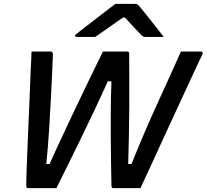

<svg xmlns="http://www.w3.org/2000/svg" viewBox="-20 -965 1062 987"><path d="M142 -700H241Q252 -700 252 -686Q251 -659 248.5 -601Q246 -543 242 -465.5Q238 -388 232.5 -299.5Q227 -211 218 -122H235Q263 -185 297.5 -258.5Q332 -332 368.5 -409.5Q405 -487 441.5 -561.5Q478 -636 509 -700H635Q644 -700 644 -689Q644 -636 644.5 -565Q645 -494 644.5 -415.5Q644 -337 642.5 -261Q641 -185 639 -122H656Q725 -293 791 -437Q857 -581 910 -700H1012Q1018 -700 1021 -696Q1024 -692 1021 -686Q1001 -646 973 -585Q945 -524 911 -451Q877 -378 841 -299.5Q805 -221 769.5 -143.5Q734 -66 702 2H561Q553 2 553 -11Q552 -53 551 -115.5Q550 -178 549.5 -251.5Q549 -325 549.5 -401Q550 -477 553 -547H534Q501 -473 463.5 -394Q426 -315 389.5 -240Q353 -165 322 -102.5Q291 -40 270 2H123Q115 2 115 -11Q115 -44 117.5 -109.5Q120 -175 123.5 -259Q127 -343 131 -434.5Q135 -526 138 -610Q140 -633 140.5 -656Q141 -679 142 -700ZM573 -945H675Q682 -945 687 -942Q692 -939 703 -925Q712 -914 732.5 -888.5Q753 -863 777 -832.5Q801 -802 822 -775H733Q721 -775 717 -777Q713 -779 706 -785Q694 -797 673.5 -819.5Q653 -842 622 -875H612Q567 -843 532 -818.5Q497 -794 469 -775H376Q365 -775 366 -782Q367 -786 372 -790Q377 -794 395 -808Q417 -825 450.5 -851Q484 -877 518 -903Q552 -929 573 -945Z"/></svg>

Font: Recursive Sn Lnr St Med
Style: Italic
Weight: 500
Italic angle: -15°
Version: Version 1.079;hotconv 1.0.112;makeotfexe 2.5.65598; ttfautoh